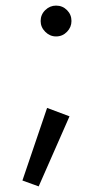

<svg xmlns="http://www.w3.org/2000/svg" viewBox="-20 -495 370 685"><path d="M125 -420Q125 -443 141.5 -459Q158 -475 180 -475Q203 -475 219 -459Q235 -443 235 -420Q235 -398 219 -381.5Q203 -365 180 -365Q158 -365 141.5 -381.5Q125 -398 125 -420ZM148 -110 228 -80 118 170 60 149Z"/></svg>

Font: Jost
Style: Regular
Weight: 400
Version: Version 3.500